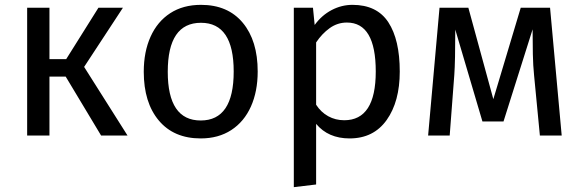

<svg xmlns="http://www.w3.org/2000/svg" viewBox="-20 -559 2397 792"><path d="M327 -283 506 0H397L251 -243H184V0H92V-527H184V-315H253L386 -527H487Z M1043 -264Q1043 -182 1015 -119.5Q987 -57 934 -22.5Q881 12 808 12Q697 12 635 -62Q573 -136 573 -263Q573 -345 601 -407.5Q629 -470 682 -504.5Q735 -539 809 -539Q920 -539 981.5 -465Q1043 -391 1043 -264ZM672 -263Q672 -62 808 -62Q944 -62 944 -264Q944 -465 809 -465Q672 -465 672 -263Z M1629 -264Q1629 -140 1575 -64Q1521 12 1422 12Q1334 12 1284 -48V202L1192 213V-527H1271L1278 -456Q1307 -496 1348 -517.5Q1389 -539 1434 -539Q1535 -539 1582 -467Q1629 -395 1629 -264ZM1530 -264Q1530 -466 1411 -466Q1372 -466 1340 -443Q1308 -420 1284 -384V-127Q1304 -96 1334 -79.5Q1364 -63 1400 -63Q1530 -63 1530 -264Z M2297 0H2207L2183 -249Q2179 -288 2178 -335.5Q2177 -383 2177 -438L2057 -58H1970L1858 -437Q1858 -305 1854 -250L1835 0H1746L1793 -527H1912L2015 -150L2128 -527H2249Z"/></svg>

Font: FiraGO
Style: Regular
Weight: 400
Designer: bBox Type
Foundry: bBox Type GmbH
Version: Version 1.001;April 20, 2020;FontCreator 12.0.0.2555 64-bit